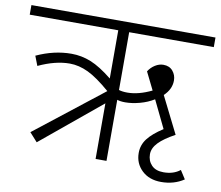

<svg xmlns="http://www.w3.org/2000/svg" viewBox="-96 -725 996 867"><g transform="rotate(10 402.0 -291.5)"><path d="M436 -590V-325Q452 -320 475 -320Q526 -320 586 -349L546 -430Q558 -449 576.5 -460.5Q595 -472 614 -472Q642 -472 657.5 -453.5Q673 -435 673 -410Q673 -370 639 -338L723 -170Q673 -143 648.5 -117.5Q624 -92 624 -64Q624 -34 643 -14Q662 6 698 6Q744 6 774 -18L799 21Q754 51 695 51Q640 51 606.5 19Q573 -13 573 -61Q573 -97 595 -126Q617 -155 665 -186L604 -312Q575 -294 539.5 -284.5Q504 -275 473 -275Q451 -275 436 -280V0H386V-255L111 -28L75 -68L385 -311Q325 -363 282 -383.5Q239 -404 197 -404Q131 -404 54 -368L37 -412Q117 -449 197 -449Q243 -449 286.5 -431.5Q330 -414 386 -369V-590H-20V-634H824V-590Z"/></g></svg>

Font: Martel Sans ExtraLight
Style: Regular
Weight: 275
Designer: Dan Reynolds and Mathieu Réguer
Foundry: Dan Reynolds and Mathieu Réguer
Version: Version 1.002; ttfautohint (v1.1) -l 5 -r 5 -G 72 -x 0 -D la